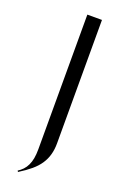

<svg xmlns="http://www.w3.org/2000/svg" viewBox="-134 -535 470 749"><g transform="rotate(20 101.0 -160.5)"><path d="M152.5 17.6V-495H91.8V63.2Q91.8 85.5 88.8 101.9Q85.8 118.2 79.6 131Q73.5 143.8 64.6 153.2Q55.6 162.6 44.4 169.8L47.4 174.4Q75.8 156.8 95.8 139.9Q115.9 123 128.3 104.3Q140.8 85.6 146.6 64.2Q152.5 42.9 152.5 17.6Z"/></g></svg>

Font: Moniqa Black
Style: Regular
Weight: 900
Designer: Rajesh Rajput
Foundry: Rajesh Rajput
Version: Version 1.000